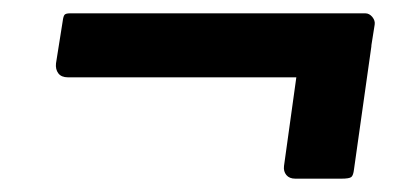

<svg xmlns="http://www.w3.org/2000/svg" viewBox="-20 -441 614 288"><path d="M532 -341Q532 -331 527 -328Q522 -325 510 -325H82Q72 -325 67.5 -331Q63 -337 64 -346L74 -409Q75 -417 77 -419Q79 -421 85 -421H528Q534 -421 538.5 -415.5Q543 -410 542 -404ZM511 -187Q510 -178 507 -175.5Q504 -173 492 -173H423Q414 -173 409.5 -178.5Q405 -184 406 -192L432 -379Q433 -387 435 -388.5Q437 -390 443 -390H525Q531 -390 534.5 -384Q538 -378 537 -371Z"/></svg>

Font: Libre Franklin SemiBold
Style: Italic
Weight: 600
Italic angle: -8°
Designer: Pablo Impallari, Rodrigo Fuenzalida, Nhung Nguyen
Foundry: Impallari Type
Version: Version 3.000